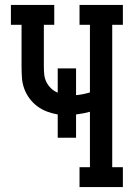

<svg xmlns="http://www.w3.org/2000/svg" viewBox="-20 -755 540 775"><path d="M301 0V-80H343V-304Q330 -300 315.5 -297.5Q301 -295 287 -293V-199H213V-293Q190 -297 169 -305Q148 -313 130 -326.5Q112 -340 98.5 -358.5Q85 -377 77.5 -398Q70 -419 68.5 -442Q67 -465 67 -487V-655H24V-735H199V-655H157V-487Q157 -471 158.5 -455Q160 -439 167 -424.5Q174 -410 186 -398.5Q198 -387 213 -381V-479H287V-371Q301 -372 315.5 -375Q330 -378 343 -382V-655H301V-735H476V-655H433V-80H476V0Z"/></svg>

Font: Iosevka Slab Medium
Style: Regular
Weight: 500
Monospace: yes
Designer: Belleve Invis
Foundry: Belleve Invis
Version: Version 11.1.1; ttfautohint (v1.8.3)